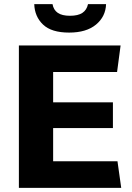

<svg xmlns="http://www.w3.org/2000/svg" viewBox="-20 -905 638 925"><path d="M71 0V-686H561L544 -558H236V-412H524V-288H236V-128H546L564 0ZM313 -748Q228 -748 187.5 -786.5Q147 -825 145 -885H233Q238 -857 258.5 -843Q279 -829 317 -829Q356 -829 377 -843Q398 -857 404 -885H491Q489 -825 442.5 -786.5Q396 -748 313 -748Z"/></svg>

Font: Chivo Medium
Style: Bold
Weight: 700
Version: Version 2.002